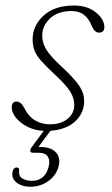

<svg xmlns="http://www.w3.org/2000/svg" viewBox="-20 -478 416 712"><path d="M165.5 -17Q205.5 -17 230.5 -37.2Q255.5 -57.5 255.5 -90Q255.5 -113 241.2 -137Q227 -161 183 -202Q150.5 -232 132.5 -252.5Q114.5 -273 107.8 -291.2Q101 -309.5 101 -332Q101 -383 141.8 -420.2Q182.5 -457.5 254 -457.5Q304.5 -457.5 335.8 -431.8Q367 -406 367 -377.5Q367 -357 347 -357Q330.5 -357 320.5 -381.5Q310 -408 292 -422.5Q274 -437 245 -437Q194.5 -437 165.5 -409.8Q136.5 -382.5 136.5 -345.5Q136.5 -320.5 150.8 -295.8Q165 -271 208.5 -231Q242 -199.5 260 -178Q278 -156.5 285 -139.2Q292 -122 292 -103Q292 -59 259.2 -28.2Q226.5 2.5 167 7L122.5 67H129.5Q168 67 186.8 86.5Q205.5 106 197.5 138.5Q188.5 172.5 159.2 193.5Q130 214.5 92.5 214.5Q60.5 214.5 40.8 198.5Q21 182.5 27 157Q30 143.5 41.5 143Q52.5 143 51 154.5Q48.5 175.5 63.2 184Q78 192.5 98.5 192.5Q147 192.5 160.5 140Q166.5 117 157.2 102.8Q148 88.5 123 88.5H103.5Q93 88.5 92.2 81.8Q91.5 75 98 67L142 7.5Q108 5.5 81.2 -8.2Q54.5 -22 39 -41.5Q23.5 -61 23.5 -79.5Q23.5 -101.5 41.5 -101.5Q48.5 -101.5 55.5 -96.5Q62.5 -91.5 69.5 -78.5Q85.5 -46 110.2 -31.5Q135 -17 165.5 -17Z"/></svg>

Font: Fraunces 9pt Soft Thin
Style: Italic
Weight: 100
Italic angle: -16°
Version: Version 1.000;[b76b70a41]